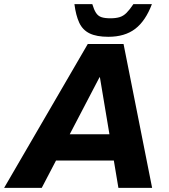

<svg xmlns="http://www.w3.org/2000/svg" viewBox="-58 -914 821 934"><path d="M-38 0 369 -700H543L682 0H518L428 -538H426L145 0ZM161 -133 187 -261H560L534 -133ZM469 -735Q412 -735 378 -751.5Q344 -768 327.5 -803.5Q311 -839 304 -894H391Q399 -867 409 -851.5Q419 -836 435.5 -830.5Q452 -825 479 -825Q505 -825 523.5 -830.5Q542 -836 557.5 -851.5Q573 -867 591 -894H681Q650 -812 599.5 -773.5Q549 -735 469 -735Z"/></svg>

Font: REM SemiBold
Style: Italic
Weight: 600
Italic angle: -11°
Designer: Octavio Pardo
Foundry: Ashler Design
Version: Version 1.005;gftools[0.9.28]